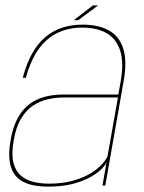

<svg xmlns="http://www.w3.org/2000/svg" viewBox="-20 -689 533 713"><path d="M159.5 4Q209 4 246.5 -5.2Q284 -14.5 310.8 -28.8Q337.5 -43 353.5 -58Q369.5 -73 375.5 -85L360.5 0H371L439 -387Q452.5 -462 437.8 -508.2Q423 -554.5 384.5 -576Q346 -597.5 287 -597.5Q246.5 -597.5 212 -586.5Q177.5 -575.5 149.2 -552Q121 -528.5 99.8 -491Q78.5 -453.5 64.5 -400H76Q94 -466 123.8 -507Q153.5 -548 194.2 -567.2Q235 -586.5 285.5 -586.5Q340.5 -586.5 376.5 -565.5Q412.5 -544.5 426.5 -500.2Q440.5 -456 428 -386L419.5 -338H217Q189.5 -338 163.8 -333.5Q138 -329 115 -318Q92 -307 73 -287.8Q54 -268.5 40.2 -239.2Q26.5 -210 19.5 -168.5Q12 -126 15.2 -96Q18.5 -66 30.8 -46.5Q43 -27 62.2 -16Q81.5 -5 106.2 -0.5Q131 4 159.5 4ZM162 -7Q130 -7 102.5 -14Q75 -21 55.8 -38.5Q36.5 -56 29.2 -87.5Q22 -119 31 -168.5Q39.5 -217 58 -248.2Q76.5 -279.5 102.2 -296.5Q128 -313.5 157.2 -320.2Q186.5 -327 216.5 -327H418L379 -107Q370 -90 352 -72.2Q334 -54.5 306.8 -39.8Q279.5 -25 243.5 -16Q207.5 -7 162 -7ZM254 -614H270.5L344.5 -669H325Z"/></svg>

Font: Anybody UltraCondensed Thin Thin
Style: Italic
Weight: 250
Italic angle: -10°
Version: Version 1.111